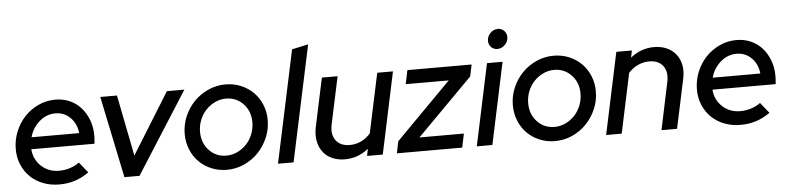

<svg xmlns="http://www.w3.org/2000/svg" viewBox="-44 -952 4896 1192"><g transform="rotate(-5 2403.5 -356.0)"><path d="M470 -49Q426 -18 381 -4Q336 10 285 10Q231 10 184.5 -8Q138 -26 105 -58Q72 -90 53 -134.5Q34 -179 34 -231Q34 -289 55.5 -341.5Q77 -394 113.5 -432.5Q150 -471 199.5 -494Q249 -517 305 -517Q353 -517 394 -499Q435 -481 464 -448.5Q493 -416 510 -371.5Q527 -327 527 -275Q527 -265 526.5 -254Q526 -243 524 -223H130Q135 -159 180 -117Q225 -75 291 -75Q326 -75 359 -85.5Q392 -96 417 -115ZM298 -432Q242 -432 198 -393.5Q154 -355 138 -297H435Q429 -356 391 -394Q353 -432 298 -432Z M691 0 585 -509H689L764 -128L1000 -509H1109L785 0Z M1087 -234Q1087 -292 1109.5 -344Q1132 -396 1169.5 -434.5Q1207 -473 1258 -496Q1309 -519 1365 -519Q1417 -519 1461.5 -500.5Q1506 -482 1538.5 -449.5Q1571 -417 1589.5 -372.5Q1608 -328 1608 -276Q1608 -218 1585.5 -166Q1563 -114 1525.5 -75Q1488 -36 1437 -13Q1386 10 1330 10Q1278 10 1233.5 -8.5Q1189 -27 1156.5 -59.5Q1124 -92 1105.5 -137Q1087 -182 1087 -234ZM1334 -78Q1370 -78 1402.5 -93.5Q1435 -109 1459.5 -135Q1484 -161 1498 -196.5Q1512 -232 1512 -271Q1512 -340 1468.5 -385.5Q1425 -431 1361 -431Q1325 -431 1292.5 -415.5Q1260 -400 1235.5 -374Q1211 -348 1197 -313Q1183 -278 1183 -239Q1183 -170 1226 -124Q1269 -78 1334 -78Z M1899 -722 1745 0H1648L1797 -700Z M2064 -509 2001 -214Q1988 -153 2016 -115Q2044 -77 2103 -77Q2140 -77 2173 -92.5Q2206 -108 2232 -138L2311 -509H2409L2301 0H2203L2212 -44Q2180 -18 2143 -4.5Q2106 9 2065 9Q2020 9 1985 -7Q1950 -23 1928.5 -51.5Q1907 -80 1899.5 -119Q1892 -158 1901 -204L1966 -509Z M2389 0 2404 -74 2749 -423H2481L2499 -509H2899L2884 -436L2537 -86H2814L2796 0Z M3067 -591Q3044 -591 3028.5 -607Q3013 -623 3013 -646Q3013 -674 3033.5 -694.5Q3054 -715 3081 -715Q3103 -715 3119 -699Q3135 -683 3135 -660Q3135 -632 3114.5 -611.5Q3094 -591 3067 -591ZM3092 -509 2984 0H2887L2995 -509Z M3132 -234Q3132 -292 3154.5 -344Q3177 -396 3214.5 -434.5Q3252 -473 3303 -496Q3354 -519 3410 -519Q3462 -519 3506.5 -500.5Q3551 -482 3583.5 -449.5Q3616 -417 3634.5 -372.5Q3653 -328 3653 -276Q3653 -218 3630.5 -166Q3608 -114 3570.5 -75Q3533 -36 3482 -13Q3431 10 3375 10Q3323 10 3278.5 -8.5Q3234 -27 3201.5 -59.5Q3169 -92 3150.5 -137Q3132 -182 3132 -234ZM3379 -78Q3415 -78 3447.5 -93.5Q3480 -109 3504.5 -135Q3529 -161 3543 -196.5Q3557 -232 3557 -271Q3557 -340 3513.5 -385.5Q3470 -431 3406 -431Q3370 -431 3337.5 -415.5Q3305 -400 3280.5 -374Q3256 -348 3242 -313Q3228 -278 3228 -239Q3228 -170 3271 -124Q3314 -78 3379 -78Z M3693 0 3801 -509H3898L3889 -465Q3921 -491 3958 -504.5Q3995 -518 4036 -518Q4081 -518 4116 -502Q4151 -486 4173 -458Q4195 -430 4202.5 -391Q4210 -352 4200 -306L4135 0H4038L4100 -295Q4113 -357 4085 -394.5Q4057 -432 3999 -432Q3962 -432 3928.5 -416.5Q3895 -401 3869 -372L3790 0Z M4715 -49Q4671 -18 4626 -4Q4581 10 4530 10Q4476 10 4429.5 -8Q4383 -26 4350 -58Q4317 -90 4298 -134.5Q4279 -179 4279 -231Q4279 -289 4300.5 -341.5Q4322 -394 4358.5 -432.5Q4395 -471 4444.5 -494Q4494 -517 4550 -517Q4598 -517 4639 -499Q4680 -481 4709 -448.5Q4738 -416 4755 -371.5Q4772 -327 4772 -275Q4772 -265 4771.5 -254Q4771 -243 4769 -223H4375Q4380 -159 4425 -117Q4470 -75 4536 -75Q4571 -75 4604 -85.5Q4637 -96 4662 -115ZM4543 -432Q4487 -432 4443 -393.5Q4399 -355 4383 -297H4680Q4674 -356 4636 -394Q4598 -432 4543 -432Z"/></g></svg>

Font: Red Hat Display Medium
Style: Italic
Weight: 500
Italic angle: -12°
Designer: Pentagram / MCKL
Foundry: Pentagram / MCKL
Version: Version 1.003; Red Hat Display Medium Italic